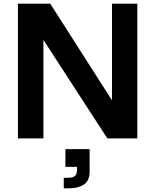

<svg xmlns="http://www.w3.org/2000/svg" viewBox="-20 -749 840 1039"><path d="M77 0V-729H252L586 -206V-729H723V0H561L215 -533V0ZM325 270V213H347Q376 213 386.5 202.5Q397 192 397 167V154H334V58H465V179Q465 229 434 249.5Q403 270 353 270Z"/></svg>

Font: BDO Grotesk DemiBold
Style: Regular
Weight: 600
Designer: Deni Anggara
Foundry: Lokal Container
Version: Version 2.000